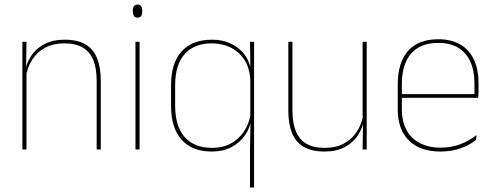

<svg xmlns="http://www.w3.org/2000/svg" viewBox="-20 -674 2230 866"><path d="M416 0V-310Q416 -363 401.8 -400.5Q387.5 -438 355.5 -458.2Q323.5 -478.5 270 -478.5Q220.5 -478.5 183.8 -458.8Q147 -439 125 -404.2Q103 -369.5 96 -325L87 -344H92.5Q97 -385 118.8 -419.2Q140.5 -453.5 179 -474.2Q217.5 -495 271 -495Q331.5 -495 367.2 -472.8Q403 -450.5 418.8 -409.2Q434.5 -368 434.5 -311V0ZM81 0V-485.5H99.5L97.5 -358.5H99.5V0Z M591 0V-485.5H609.5V0ZM600.5 -594.5Q590 -594.5 584.5 -601.2Q579 -608 579 -622V-626.5Q579 -640 584.5 -646.8Q590 -653.5 600.5 -653.5Q611 -653.5 616.2 -646.8Q621.5 -640 621.5 -626.5V-622Q621.5 -608 616.2 -601.2Q611 -594.5 600.5 -594.5Z M935.5 9.5Q846.5 9.5 799 -43.8Q751.5 -97 751.5 -197V-289.5Q751.5 -389.5 799.2 -442.2Q847 -495 937 -495Q987 -495 1027 -474.5Q1067 -454 1090.2 -417Q1113.5 -380 1114 -330H1120L1109 -313.5Q1106 -368.5 1081.8 -405Q1057.5 -441.5 1019.5 -460Q981.5 -478.5 936 -478.5Q856 -478.5 813 -430.2Q770 -382 770 -289.5V-197Q770 -104.5 813 -55.8Q856 -7 937.5 -7Q984 -7 1020.5 -26.5Q1057 -46 1080.5 -81Q1104 -116 1111 -162.5L1120 -144H1114.5Q1110 -101.5 1087 -66.8Q1064 -32 1025.5 -11.2Q987 9.5 935.5 9.5ZM1107.5 172V0L1110 -133L1109 -138V-346.5L1109.5 -356L1107.5 -485.5H1126V172Z M1299 -485.5V-175.5Q1299 -123 1313.2 -85.2Q1327.5 -47.5 1359.5 -27.2Q1391.5 -7 1445 -7Q1495 -7 1531.5 -26.8Q1568 -46.5 1590.2 -81.2Q1612.5 -116 1619 -160.5L1628 -141.5H1622.5Q1618 -101 1596.2 -66.5Q1574.5 -32 1536.2 -11.2Q1498 9.5 1444 9.5Q1384 9.5 1348 -12.8Q1312 -35 1296.2 -76.2Q1280.5 -117.5 1280.5 -174.5V-485.5ZM1634 -485.5V0H1615.5L1617.5 -127H1615.5V-485.5Z M1966.5 9.5Q1875 9.5 1824.5 -40.2Q1774 -90 1774 -180.5V-292.5Q1774 -392.5 1820.8 -444.8Q1867.5 -497 1956.5 -497Q2015 -497 2055.8 -473.5Q2096.5 -450 2117.5 -405.2Q2138.5 -360.5 2138.5 -296.5V-279.5Q2138.5 -268.5 2138.2 -257.5Q2138 -246.5 2137 -233H2120Q2120 -250.5 2120 -266.5Q2120 -282.5 2120 -296Q2120 -355.5 2101.2 -396.5Q2082.5 -437.5 2046 -459Q2009.5 -480.5 1956.5 -480.5Q1876.5 -480.5 1834.5 -432.5Q1792.5 -384.5 1792.5 -292.5V-243.5V-239.5V-181Q1792.5 -140 1804.2 -108Q1816 -76 1838.5 -53.8Q1861 -31.5 1893.5 -19.8Q1926 -8 1967 -8Q2014.5 -8 2054.5 -22.8Q2094.5 -37.5 2129.5 -65L2127 -43Q2097.5 -19 2056.5 -4.8Q2015.5 9.5 1966.5 9.5ZM1782.5 -233V-249.5H2130.5V-233Z"/></svg>

Font: Anek Odia Thin
Style: Regular
Weight: 250
Version: Version 1.003